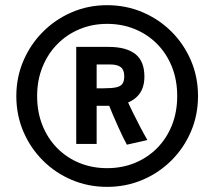

<svg xmlns="http://www.w3.org/2000/svg" viewBox="-20 -686 827 741"><path d="M393.4 35.2Q320.6 35.2 257.2 8.4Q193.8 -18.4 145.7 -66.4Q97.5 -114.3 70.3 -178Q43 -241.7 43 -315.4Q43 -387.9 70.3 -451.4Q97.5 -514.9 145.7 -563.2Q193.8 -611.5 257.2 -638.7Q320.6 -666 393.4 -666Q465.9 -666 529.4 -639.2Q592.9 -612.4 641.2 -564.5Q689.5 -516.5 716.8 -452.9Q744.2 -389.2 744.2 -315.4Q744.2 -241.7 716.8 -178Q689.5 -114.3 641.2 -66.4Q592.9 -18.4 529.4 8.4Q465.9 35.2 393.4 35.2ZM393.4 -37Q451 -37 500.3 -57.1Q549.5 -77.3 586.3 -114.4Q623 -151.5 643.5 -202.5Q663.9 -253.6 663.9 -315.4Q663.9 -377.3 643.5 -428.3Q623 -479.3 586.3 -516.4Q549.5 -553.5 500.3 -573.7Q451 -593.9 393.4 -593.9Q335.8 -593.9 286.6 -573.2Q237.3 -552.6 200.7 -515.1Q164.1 -477.7 143.7 -426.8Q123.3 -376 123.3 -315.4Q123.3 -253.6 143.7 -202.5Q164.1 -151.5 200.7 -114.4Q237.3 -77.3 286.6 -57.1Q335.8 -37 393.4 -37ZM274.2 -130.6V-505H399.2Q466.7 -505 502 -477.7Q537.3 -450.3 537.3 -390.4Q537.3 -346.1 514.7 -319.4Q492.1 -292.6 451.5 -283.3L469.7 -301.3Q477.9 -282.3 491.3 -254.8Q504.7 -227.3 519.9 -198.3Q535.1 -169.3 548.8 -145.6L469.7 -127.6Q464.4 -136.8 455.4 -155.2Q446.4 -173.7 435.9 -196.9Q425.4 -220.2 415.2 -244.1Q405 -267.9 397.2 -288.1L420.4 -277.7H327.4L353 -303.3V-130.6ZM353 -319.7 327.4 -345.2H380Q412.3 -345.2 429.3 -349.2Q446.4 -353.2 453 -363.3Q459.5 -373.4 459.5 -391.9Q459.5 -416.1 446.3 -426.7Q433.1 -437.3 403.5 -437.3H327.4L353 -462.9Z"/></svg>

Font: Anaheim
Style: Regular
Weight: 400
Designer: Vernon Adams
Foundry: Vernon Adams
Version: Version 2.001